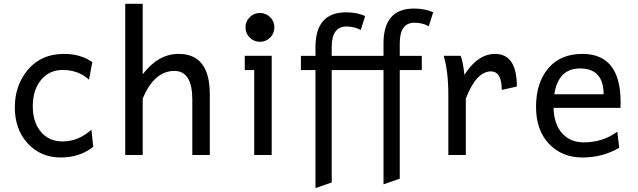

<svg xmlns="http://www.w3.org/2000/svg" viewBox="-20 -801 3297 992"><path d="M293.5 12.7Q190.4 12.7 123.5 -59.8Q56.6 -132.3 56.6 -246.1Q56.6 -361.3 125.2 -441.9Q193.8 -522.5 310.5 -522.5Q397 -522.5 457 -480L439.9 -389.2Q385.3 -439.5 303.2 -439.5Q236.3 -439.5 193.8 -390.1Q149.4 -338.4 149.4 -251.5Q149.4 -169.9 191.2 -120.1Q232.9 -70.3 303.2 -70.3Q385.3 -70.3 452.1 -130.9L461.9 -42.5Q391.6 12.7 293.5 12.7Z M1064 0H973.6V-286.1Q973.6 -434.6 880.9 -434.6Q776.9 -434.6 717.3 -291.5V0H627V-781.2H717.3V-417Q797.4 -522.5 902.8 -522.5Q1064 -522.5 1064 -314Z M1323.2 -585Q1292 -585 1270.3 -606.7Q1248.5 -628.4 1248.5 -659.7Q1248.5 -690.4 1270.3 -712.2Q1292 -733.9 1323.2 -733.9Q1354 -733.9 1375.7 -712.2Q1397.5 -690.4 1397.5 -659.7Q1397.5 -628.4 1375.7 -606.7Q1354 -585 1323.2 -585ZM1383.8 0H1293.5V-439H1244.6V-512.7H1383.8Z M1609.9 170.9V-439H1534.7V-512.2H1609.9V-557.1Q1609.9 -737.3 1767.6 -737.3Q1822.8 -737.3 1866.7 -718.3L1843.8 -646Q1811 -664.1 1769.5 -664.1Q1693.8 -664.1 1693.8 -557.1V-512.2H1961.4V-576.7Q1961.4 -756.8 2119.1 -756.8Q2174.3 -756.8 2218.3 -737.8L2195.3 -665.5Q2162.6 -683.6 2121.1 -683.6Q2045.4 -683.6 2045.4 -576.7V-512.2H2159.2V-439H2045.4V122.1L1961.4 151.4V-439H1693.8V141.6Z M2386.7 0H2296.4V-309.1Q2296.4 -435.5 2272 -512.7H2359.9Q2372.6 -481 2379.4 -414.6Q2448.7 -522.5 2538.1 -522.5Q2650.4 -522.5 2650.4 -354L2572.3 -336.4Q2572.3 -432.1 2516.1 -432.1Q2440.9 -432.1 2386.7 -291.5Z M2988.8 12.7Q2883.3 12.7 2816.4 -57.9Q2749.5 -128.4 2749.5 -248.5Q2749.5 -373 2812.5 -447.8Q2875.5 -522.5 2988.8 -522.5Q3186.5 -522.5 3186.5 -272.9Q3186.5 -250.5 3186 -243.7H2839.8Q2842.8 -157.2 2885.3 -111.3Q2927.2 -65.4 2996.1 -65.4Q3094.2 -65.4 3169.4 -120.6L3179.2 -37.6Q3094.2 12.7 2988.8 12.7ZM3098.6 -314Q3098.6 -447.3 2976.6 -447.3Q2864.7 -447.3 2843.8 -314Z"/></svg>

Font: Cadman
Style: Regular
Weight: 400
Designer: Paul James MIller
Foundry: High-Logic / Made with FontCreator
Version: Version 2.114;March 28, 2021;FontCreator 13.0.0.2683 64-bit